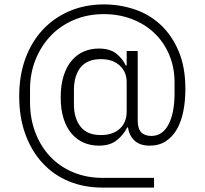

<svg xmlns="http://www.w3.org/2000/svg" viewBox="-20 -729 927 870"><path d="M678 121H444Q361 121 292 92.5Q223 64 173 10Q123 -44 95 -120.5Q67 -197 67 -293Q67 -387 95 -463.5Q123 -540 174 -594.5Q225 -649 295.5 -679Q366 -709 451 -709Q523 -709 590 -686.5Q657 -664 708 -616.5Q759 -569 789.5 -497Q820 -425 820 -326Q820 -273 811 -226.5Q802 -180 782.5 -145Q763 -110 732 -89.5Q701 -69 658 -69Q614 -69 589.5 -92Q565 -115 560 -152H557Q539 -117 508.5 -93Q478 -69 428 -69Q391 -69 359.5 -82.5Q328 -96 304.5 -123.5Q281 -151 268 -192Q255 -233 255 -288Q255 -343 268 -384.5Q281 -426 304.5 -454Q328 -482 359.5 -495.5Q391 -509 428 -509Q478 -509 507 -486Q536 -463 550 -432H554V-498H604V-183Q604 -146 620 -129.5Q636 -113 666 -113Q716 -113 743.5 -165Q771 -217 771 -308V-354Q771 -424 746.5 -481.5Q722 -539 678.5 -580Q635 -621 576.5 -643Q518 -665 450 -665Q377 -665 315.5 -639Q254 -613 210 -567Q166 -521 141 -458.5Q116 -396 116 -323V-267Q116 -191 140.5 -127.5Q165 -64 208.5 -18.5Q252 27 312.5 52Q373 77 445 77H678ZM437 -117Q491 -117 522.5 -145.5Q554 -174 554 -224V-357Q554 -403 522.5 -432Q491 -461 437 -461Q375 -461 345 -423.5Q315 -386 315 -320V-256Q315 -193 345 -155Q375 -117 437 -117Z"/></svg>

Font: IBM Plex Sans KR Light
Style: Regular
Weight: 300
Designer: Mike Abbink; Paul van der Laan; Pieter van Rosmalen; Wujin Sim; Chorong Kim; Dohee Lee;
Foundry: Sandoll Inc.
Version: Version 1.001